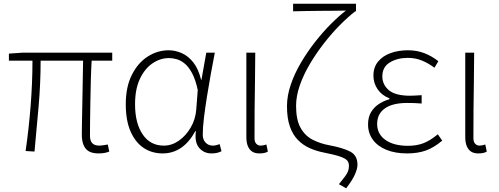

<svg xmlns="http://www.w3.org/2000/svg" viewBox="-20 -814 2689 1035"><path d="M511 13Q480 13 460.5 2.5Q441 -8 431 -31Q421 -54 421 -89Q421 -115 422 -161.5Q423 -208 424 -264.5Q425 -321 426 -379Q427 -437 428 -487H199Q199 -365 188 -239Q177 -113 166 3L118 0Q135 -116 145 -242Q155 -368 155 -487H28V-525L101 -530H585V-487H474Q471 -435 469.5 -376Q468 -317 467 -259.5Q466 -202 465.5 -155.5Q465 -109 465 -83Q465 -55 477.5 -42Q490 -29 516 -29Q528 -29 561 -35L569 3Q557 8 543 10.5Q529 13 511 13Z M857 13Q799 13 754.5 -16.5Q710 -46 684 -105Q658 -164 658 -252Q658 -345 690.5 -410Q723 -475 776 -509Q829 -543 889 -543Q925 -543 960 -527.5Q995 -512 1022.5 -477Q1050 -442 1064 -384H1066L1092 -530H1138Q1127 -474 1116 -413Q1105 -352 1095.5 -292.5Q1086 -233 1079.5 -180Q1073 -127 1073 -87Q1073 -61 1088.5 -45Q1104 -29 1127 -29Q1136 -29 1146.5 -31.5Q1157 -34 1164 -37L1174 1Q1165 6 1152 9.5Q1139 13 1120 13Q1079 13 1053.5 -17Q1028 -47 1036 -107H1033Q967 13 857 13ZM863 -29Q906 -29 944 -55.5Q982 -82 1008 -126.5Q1034 -171 1038 -224L1046 -329Q1034 -385 1015.5 -419.5Q997 -454 975.5 -471.5Q954 -489 932 -495Q910 -501 891 -501Q844 -501 802 -472.5Q760 -444 734 -388.5Q708 -333 708 -252Q708 -150 749 -89.5Q790 -29 863 -29Z M1378 13Q1355 13 1340 3.5Q1325 -6 1316.5 -25.5Q1308 -45 1308 -76V-530H1356Q1356 -452 1354.5 -375Q1353 -298 1352.5 -221.5Q1352 -145 1352 -69Q1352 -49 1361.5 -39Q1371 -29 1385 -29Q1392 -29 1399 -30.5Q1406 -32 1416 -35L1424 3Q1416 8 1405 10.5Q1394 13 1378 13Z M1846 201 1807 179Q1828 153 1840 137Q1852 121 1856.5 108Q1861 95 1861 80Q1861 62 1851.5 51Q1842 40 1813.5 30Q1785 20 1729 9Q1687 1 1650.5 -15Q1614 -31 1586 -59.5Q1558 -88 1542.5 -132.5Q1527 -177 1527 -242Q1527 -298 1547.5 -358Q1568 -418 1602.5 -476.5Q1637 -535 1679 -588.5Q1721 -642 1764.5 -685.5Q1808 -729 1845 -757Q1817 -756 1780.5 -756Q1744 -756 1703 -755.5Q1662 -755 1625 -754.5Q1588 -754 1560 -753V-794H1899V-753H1895Q1855 -722 1811.5 -678Q1768 -634 1726 -580Q1684 -526 1650 -468.5Q1616 -411 1596 -353.5Q1576 -296 1576 -243Q1576 -169 1600 -125.5Q1624 -82 1665 -61Q1706 -40 1755 -31Q1830 -17 1868.5 3.5Q1907 24 1907 74Q1907 96 1892.5 128Q1878 160 1846 201Z M2174 13Q2110 13 2062.5 -6.5Q2015 -26 1989.5 -61.5Q1964 -97 1964 -143Q1964 -183 1980.5 -210Q1997 -237 2023.5 -254Q2050 -271 2079 -279V-284Q2038 -300 2015.5 -333Q1993 -366 1993 -406Q1993 -452 2018.5 -482.5Q2044 -513 2086 -528Q2128 -543 2179 -543Q2228 -543 2268.5 -527Q2309 -511 2343 -484L2322 -449Q2288 -474 2253.5 -488Q2219 -502 2178 -502Q2122 -502 2081.5 -477.5Q2041 -453 2041 -402Q2041 -358 2076 -328Q2111 -298 2191 -298Q2207 -298 2220 -299Q2233 -300 2253 -301V-256Q2230 -258 2212 -258.5Q2194 -259 2175 -259Q2096 -259 2054.5 -229.5Q2013 -200 2013 -146Q2013 -91 2058 -59.5Q2103 -28 2179 -28Q2226 -28 2262.5 -42Q2299 -56 2340 -90L2364 -56Q2319 -18 2275.5 -2.5Q2232 13 2174 13Z M2558 13Q2535 13 2520 3.5Q2505 -6 2496.5 -25.5Q2488 -45 2488 -76V-530H2536Q2536 -452 2534.5 -375Q2533 -298 2532.5 -221.5Q2532 -145 2532 -69Q2532 -49 2541.5 -39Q2551 -29 2565 -29Q2572 -29 2579 -30.5Q2586 -32 2596 -35L2604 3Q2596 8 2585 10.5Q2574 13 2558 13Z"/></svg>

Font: Noto Sans SC ExtraLight
Style: Regular
Weight: 250
Designer: Ryoko NISHIZUKA 西塚涼子 (kana, bopomofo & ideographs); Paul D. Hunt (Latin, Greek & Cyrillic); Sandoll Communications 산돌커뮤니
Foundry: Adobe
Version: Version 2.004-H2;hotconv 1.0.118;makeotfexe 2.5.65603